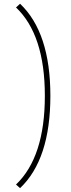

<svg xmlns="http://www.w3.org/2000/svg" viewBox="-20 -726 374 1018"><path d="M86.4 271.5Q247.1 119.1 247.1 -217.8Q247.1 -553.7 86.4 -706.1L64.9 -686.5Q217.8 -541.5 217.8 -217.8Q217.8 106.9 64.9 252.4Z"/></svg>

Font: Estedad VF
Style: Regular
Weight: 100
Designer: Amin Abedi
Version: Version 7.3